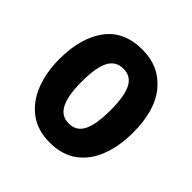

<svg xmlns="http://www.w3.org/2000/svg" viewBox="-152 -687 827 827"><g transform="rotate(45 262.0 -273.0)"><path d="M486 -274Q486 -194 462 -129.5Q438 -65 388 -27.5Q338 10 261 10Q188 10 138 -27Q88 -64 62.5 -128.5Q37 -193 37 -274Q37 -402 93 -479Q149 -556 263 -556Q363 -556 424.5 -483.5Q486 -411 486 -274ZM174 -273Q174 -189 195 -147.5Q216 -106 262 -106Q308 -106 328.5 -147Q349 -188 349 -274Q349 -359 328.5 -399.5Q308 -440 262 -440Q216 -440 195 -400Q174 -360 174 -273Z"/></g></svg>

Font: Noto Sans Sinhala UI Condensed
Style: Bold
Weight: 700
Width: 3
Designer: Jelle Bosma - Monotype Design Team
Foundry: Monotype Imaging Inc.
Version: Version 2.006; ttfautohint (v1.8.4.7-5d5b)